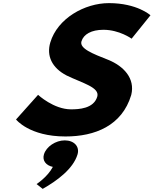

<svg xmlns="http://www.w3.org/2000/svg" viewBox="-20 -860 985 1231"><path d="M678.4 -840C522.8 -840 348.7 -742 302.6 -588C276.9 -502 312.8 -425 407.1 -376C508 -327 621.4 -300 603.5 -240C580.4 -163 484.9 -159 435.2 -159C323.9 -159 224.1 -252 224.1 -252L82.8 -94C82.8 -94 167.2 15 400.1 15C588.8 15 762.4 -54 821.4 -251C848.2 -359 770.5 -437 674.8 -476C573 -516 488.5 -549 502.3 -595C515.8 -640 565.6 -669 643 -669C745.9 -669 823.8 -612 823.8 -612L944.7 -762C944.7 -762 859.9 -840 678.4 -840ZM395.1 40C455.6 40 492 80 477.1 130C449.2 223 345.4 299 253.7 351L214.5 320C214.5 320 284.9 275 318.8 210C275.5 201 249.7 170 261.7 130C276.6 80 337 40 395.1 40Z"/></svg>

Font: Hussar
Style: BdSuprExtOblThree
Weight: 700
Foundry: Cannot Into Space Fonts
Version: Version 2.00